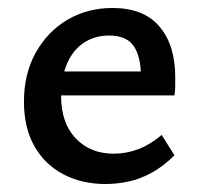

<svg xmlns="http://www.w3.org/2000/svg" viewBox="-20 -450 500 481"><path d="M244 11Q185 11 138.5 -13.5Q92 -38 66 -84Q40 -130 40 -195Q40 -265 69.5 -318Q99 -371 149 -400.5Q199 -430 262 -430Q340 -430 379.5 -383.5Q419 -337 419 -257Q419 -247 419 -234.5Q419 -222 417 -211H333V-259Q333 -308 315 -334.5Q297 -361 253 -361Q217 -361 189.5 -342.5Q162 -324 147.5 -289.5Q133 -255 133 -210Q133 -142 169.5 -103.5Q206 -65 265 -65Q297 -65 327 -76.5Q357 -88 385 -112L417 -61Q389 -33 359.5 -17Q330 -1 301 5Q272 11 244 11ZM90 -211 101 -271H405V-211Z"/></svg>

Font: Ysabeau SemiBold
Style: Regular
Weight: 600
Designer: Christian Thalmann (Catharsis Fonts)
Version: Version 2.000;gftools[0.9.27.dev2+g8671c4b]